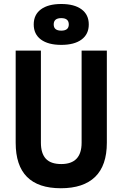

<svg xmlns="http://www.w3.org/2000/svg" viewBox="-20 -952 626 981"><path d="M291 9.8Q60.1 9.8 60.1 -222.7V-693.4H189V-222.7Q189 -168.5 214.1 -141.1Q239.3 -113.8 293 -113.8Q397 -113.8 397 -222.7V-693.4H525.9V-222.7Q525.9 -106.4 466.1 -48.3Q406.2 9.8 291 9.8ZM293 -722.7Q226.1 -722.7 189.2 -750Q152.3 -777.3 152.3 -827.1Q152.3 -877 189.2 -904.3Q226.1 -931.6 293 -931.6Q359.9 -931.6 396.7 -904.3Q433.6 -877 433.6 -827.1Q433.6 -777.3 396.7 -750Q359.9 -722.7 293 -722.7ZM293 -795.4Q331.5 -795.4 331.5 -827.1Q331.5 -859.4 293 -859.4Q254.4 -859.4 254.4 -827.1Q254.4 -795.4 293 -795.4Z"/></svg>

Font: Cascadia Code PL
Style: Bold
Weight: 700
Monospace: yes
Designer: Aaron Bell
Foundry: Saja Typeworks
Version: Version 2404.023; ttfautohint (v1.8.4)